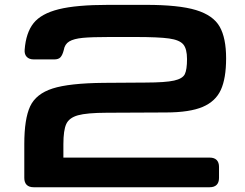

<svg xmlns="http://www.w3.org/2000/svg" viewBox="-20 -786 1028 806"><path d="M415.5 -438.2 590.3 -439.4Q674.9 -439.6 710.6 -447.7Q746.4 -455.7 755.8 -474.6Q765.1 -493.5 765.1 -538.1Q765.1 -581.1 749.3 -599.7Q733.4 -618.4 689.6 -624.5Q645.9 -630.7 546.4 -630.7H439.9Q365.5 -630.7 327.6 -627.1Q289.7 -623.4 270.7 -612Q251.7 -600.6 247.6 -575.6Q242.4 -555.1 234 -545.8Q225.7 -536.6 208 -536.6H121.6Q102.5 -536.6 92.3 -547.3Q82 -558 83.5 -577.1Q88.9 -648.7 120.9 -688.8Q152.9 -728.8 226.6 -747.2Q300.3 -765.6 435.1 -765.6H592.3Q731 -765.6 802.9 -743.7Q874.8 -721.8 902 -674.3Q929.2 -626.8 929.2 -541Q929.2 -457.2 907.1 -408.7Q885 -360.3 830.7 -337.2Q776.4 -314.2 677.7 -313.9L427.7 -312.7Q344.4 -312.4 307.2 -302Q269.9 -291.5 258 -265.1Q246.1 -238.8 246.1 -180.6V-124.4H860.4Q879.4 -124.4 889.4 -114.4Q899.4 -104.4 899.4 -85.4V-39.1Q899.4 -20 889.4 -10Q879.4 0 860.4 0H121.1Q102.1 0 92 -10Q82 -20 82 -39.1V-181.2Q82 -286.8 106.5 -339.5Q131.1 -392.1 200.8 -414.5Q270.5 -436.8 415.5 -438.2Z"/></svg>

Font: Gyrochrome
Style: Regular
Weight: 400
Designer: David Moles
Foundry: David Moles
Version: Version 1.005;Glyphs 3.2.3 (3260)